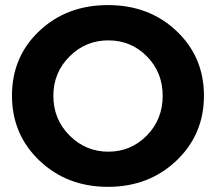

<svg xmlns="http://www.w3.org/2000/svg" viewBox="-20 -725 846 752"><path d="M189 -349.6Q189 -257.8 252.4 -194.3Q315.9 -130.9 404.3 -130.9Q492.7 -130.9 555.2 -194.3Q617.2 -257.8 617.2 -349.6Q617.2 -441.4 555.2 -504.4Q493.2 -566.9 404.3 -566.9Q315.4 -566.9 252.4 -503.9Q189 -440.9 189 -349.6ZM134.8 -95.7Q26.9 -198.2 26.9 -350.6Q26.9 -502.9 134.3 -604Q241.7 -705.1 402.8 -705.1Q564 -705.1 671.4 -603.5Q778.8 -502 778.8 -350.1Q778.8 -198.2 670.9 -95.7Q563 6.8 402.8 6.8Q242.7 6.8 134.8 -95.7Z"/></svg>

Font: TruenoSBd
Style: Demi
Weight: 600
Designer: Julieta Ulanovsky
Foundry: Julieta Ulanovsky
Version: Version 3.001b